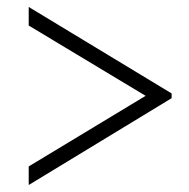

<svg xmlns="http://www.w3.org/2000/svg" viewBox="-20 -588 547 555"><path d="M63 -567.9 476.1 -317.9V-304.2L63 -53.2V-106.9L400.9 -311L63 -514.2Z"/></svg>

Font: BioRhyme Light
Style: Regular
Weight: 300
Designer: Aoife Mooney
Foundry: Aoife Mooney Type
Version: Version 1.500;PS 001.500;hotconv 1.0.88;makeotf.lib2.5.64775